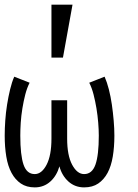

<svg xmlns="http://www.w3.org/2000/svg" viewBox="-27 -793 593 824"><path d="M228 -79.1Q216.8 -39.1 189 -13.9Q161.1 11.2 122.1 11.2Q86.9 11.2 62.5 -5.4Q38.1 -22 22.5 -51Q6.8 -80.1 0 -121.1Q-6.8 -162.1 -6.8 -210.9Q-6.8 -241.2 -4.4 -275.6Q-2 -310.1 3.4 -344Q8.8 -377.9 16.4 -409.4Q23.9 -440.9 34.2 -463.9L100.1 -438Q88.9 -416 81.5 -387.5Q74.2 -358.9 69.1 -327.9Q64 -296.9 62 -266.4Q60.1 -235.8 60.1 -210.9Q60.1 -127 74 -86.4Q87.9 -45.9 122.1 -45.9Q151.9 -45.9 172.9 -85.9Q193.8 -126 193.8 -198.2V-362.8H261.2V-198.2Q261.2 -126 282.7 -85.9Q304.2 -45.9 334 -45.9Q368.2 -45.9 382.6 -86.4Q397 -127 397 -210.9Q397 -235.8 394.5 -266.4Q392.1 -296.9 387 -327.9Q381.8 -358.9 374.5 -387.5Q367.2 -416 356 -438L421.9 -463.9Q432.1 -440.9 440.2 -409.4Q448.2 -377.9 453.1 -344Q458 -310.1 460.9 -275.6Q463.9 -241.2 463.9 -210.9Q463.9 -162.1 457 -121.1Q450.2 -80.1 434.6 -51Q418.9 -22 394.5 -5.4Q370.1 11.2 334 11.2Q294.9 11.2 266.8 -13.9Q238.8 -39.1 228 -79.1ZM284.2 -772.9 243.2 -545.9H193.8V-772.9Z"/></svg>

Font: Anonymous Pro
Style: Regular
Weight: 400
Monospace: yes
Designer: Mark Simonson
Version: Version 1.003